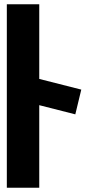

<svg xmlns="http://www.w3.org/2000/svg" viewBox="-20 -880 408 900"><path d="M164 0V-387L333 -344L361 -460L164 -510V-860H12V0Z"/></svg>

Font: Ny Stormning
Style: Sv
Weight: 900
Designer: Robert Jablonski, Mew Too
Foundry: Cannot Into Space Fonts
Version: Version 0.90